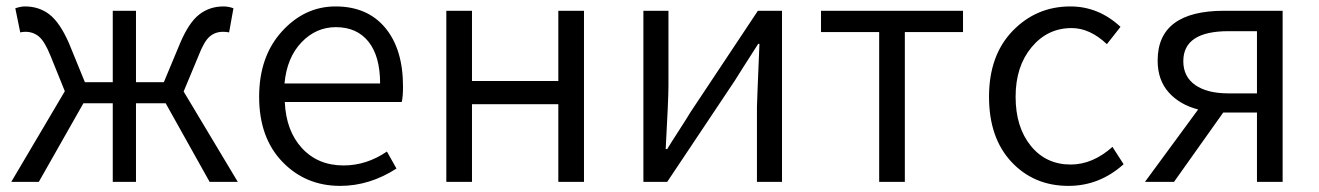

<svg xmlns="http://www.w3.org/2000/svg" viewBox="-20 -574 4162 606"><path d="M559.6 -285.2 730.5 0H641.6L502.9 -248H409.2V0H335.9V-248H243.2L102.5 0H15.6L184.6 -286.1L139.6 -397.5Q121.1 -443.4 103 -458.5Q85 -473.6 60.5 -473.6Q50.8 -473.6 43.9 -471.7L28.3 -547.9Q45.9 -553.7 58.6 -553.7Q103.5 -553.7 136.2 -528.3Q168.9 -502.9 197.3 -438.5L248 -314.5H335.9V-540H409.2V-314.5H497.1L548.8 -438.5Q576.2 -502.9 608.9 -528.3Q641.6 -553.7 685.5 -553.7Q701.2 -553.7 716.8 -547.9L703.1 -471.7Q696.3 -473.6 683.6 -473.6Q659.2 -473.6 641.6 -458.5Q624 -443.4 606.4 -397.5Z M1053.7 12.7Q944.3 12.7 871.1 -63.5Q797.9 -139.6 797.9 -268.6Q797.9 -395.5 869.6 -474.6Q941.4 -553.7 1039.1 -553.7Q1139.6 -553.7 1195.8 -486.3Q1252 -418.9 1252 -300.8Q1252 -268.6 1248 -252H878.9Q882.8 -161.1 933.1 -106.4Q983.4 -51.8 1064.5 -51.8Q1136.7 -51.8 1201.2 -95.7L1231.4 -42Q1146.5 12.7 1053.7 12.7ZM877.9 -310.5H1179.7Q1179.7 -396.5 1143.1 -442.4Q1106.4 -488.3 1040 -488.3Q977.5 -488.3 931.6 -440.4Q885.7 -392.6 877.9 -310.5Z M1388.7 0V-540H1469.7V-318.4H1742.2V-540H1823.2V0H1742.2V-245.1H1469.7V0Z M2010.7 0V-540H2089.8V-303.7Q2089.8 -261.7 2081.1 -103.5H2085.9Q2095.7 -120.1 2122.6 -161.6Q2149.4 -203.1 2159.2 -219.7L2372.1 -540H2448.2V0H2369.1V-235.4Q2369.1 -248 2377 -435.5H2373Q2313.5 -342.8 2299.8 -320.3L2085.9 0Z M2754.9 0V-472.7H2571.3V-540H3019.5V-472.7H2835.9V0Z M3352.5 12.7Q3243.2 12.7 3172.4 -63Q3101.6 -138.7 3101.6 -268.6Q3101.6 -399.4 3176.3 -476.6Q3251 -553.7 3358.4 -553.7Q3447.3 -553.7 3516.6 -489.3L3473.6 -434.6Q3419.9 -485.4 3362.3 -485.4Q3286.1 -485.4 3235.8 -424.8Q3185.5 -364.3 3185.5 -268.6Q3185.5 -172.9 3233.4 -113.8Q3281.2 -54.7 3359.4 -54.7Q3428.7 -54.7 3491.2 -110.4L3526.4 -55.7Q3450.2 12.7 3352.5 12.7Z M3947.3 -279.3V-475.6H3857.4Q3714.8 -475.6 3714.8 -380.9Q3714.8 -332 3752.4 -305.7Q3790 -279.3 3857.4 -279.3ZM3843.8 -540H4028.3V0H3947.3V-218.8H3841.8H3840.8L3685.5 0H3593.8L3761.7 -228.5Q3704.1 -243.2 3668.9 -282.2Q3633.8 -321.3 3633.8 -382.8Q3633.8 -540 3843.8 -540Z"/></svg>

Font: Gen Shin Gothic Normal
Style: Regular
Weight: 300
Designer: [Source Han Sans]
Ryoko NISHIZUKA  (kana & ideographs); Paul D. Hunt (Latin, Greek & Cyrillic); Wenlong ZHANG  (bopomofo
Version: Version 1.002.20150607